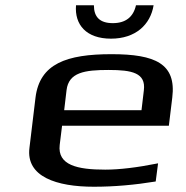

<svg xmlns="http://www.w3.org/2000/svg" viewBox="-20 -700 709 730"><path d="M404 -494C233 -494 131 -458 115 -329L92 -138C78 -28 195 10 337 10C414 10 493 3 572 -10L581 -79C501 -63 434 -55 380 -55C274 -55 198 -72 207 -149L216 -222H622L635 -329C651 -458 570 -494 404 -494ZM393 -434C482 -434 535 -423 527 -357L518 -281H224L233 -357C241 -425 302 -434 393 -434ZM564 -680H497C487 -635 457 -612 409 -612C360 -612 337 -635 337 -680H269C263 -606 308 -553 402 -553C495 -553 552 -606 564 -680Z"/></svg>

Font: Gamestation Extended
Style: Italic
Weight: 400
Width: 7
Designer: Jonas Hecksher
Foundry: Jonas Hecksher, Playtypeª, e-types AS
Version: Version 1.003